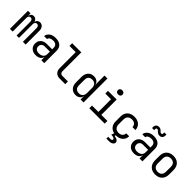

<svg xmlns="http://www.w3.org/2000/svg" viewBox="326 -2359 4141 4141"><g transform="rotate(45 2396.5 -288.5)"><path d="M59.6 0V-549.8H137.7V-477.1H139.6Q144.5 -514.2 168.9 -537.1Q193.4 -560.1 231.4 -560.1Q267.6 -560.1 292.2 -539.1Q316.9 -518.1 328.1 -481.9H329.1Q335.9 -518.1 360.6 -539.1Q385.3 -560.1 422.9 -560.1Q476.1 -560.1 507.6 -520.5Q539.1 -481 539.1 -418V0H455.1V-418.9Q455.1 -452.1 439 -471.7Q422.9 -491.2 395 -491.2Q368.2 -491.2 352.1 -472.2Q335.9 -453.1 335.9 -419.9V0H262.7V-418.9Q262.7 -452.1 246.6 -471.7Q230.5 -491.2 203.6 -491.2Q175.8 -491.2 159.7 -472.2Q143.6 -453.1 143.6 -419.9V0Z M850.6 9.8Q765.6 9.8 715.6 -37.6Q665.5 -85 665.5 -162.1Q665.5 -212.9 688.5 -251Q711.4 -289.1 752.4 -310.5Q793.5 -332 846.7 -332H1016.1V-375Q1016.1 -481.9 898.9 -481.9Q847.7 -481.9 815.7 -462.9Q783.7 -443.8 781.7 -410.2H691.4Q696.3 -475.1 752 -517.6Q807.6 -560.1 898.9 -560.1Q999 -560.1 1052.5 -512Q1106 -463.9 1106 -377.9V0H1017.1V-100.1H1015.1Q1007.3 -49.3 964.1 -19.8Q920.9 9.8 850.6 9.8ZM872.6 -65.9Q938 -65.9 977.1 -97.9Q1016.1 -129.9 1016.1 -185.1V-262.2H856.4Q812.5 -262.2 785.2 -235.6Q757.8 -209 757.8 -165Q757.8 -119.1 788.1 -92.5Q818.4 -65.9 872.6 -65.9Z M1577.1 0Q1503.9 0 1460.9 -42.5Q1418 -85 1418 -154.8V-647.9H1227.5V-730H1507.3V-154.8Q1507.3 -120.6 1526.4 -101.3Q1545.4 -82 1577.1 -82H1747.1V0Z M2064.9 9.8Q1982.9 9.8 1933.3 -45.2Q1883.8 -100.1 1883.8 -193.8V-355Q1883.8 -450.2 1932.9 -505.1Q1981.9 -560.1 2064.9 -560.1Q2126.5 -560.1 2167 -529.1Q2207.5 -498 2215.3 -444.8H2216.3L2214.4 -569.8V-730H2304.2V0H2214.4V-105H2213.4Q2206.5 -50.8 2166.5 -20.5Q2126.5 9.8 2064.9 9.8ZM2094.7 -67.9Q2150.4 -67.9 2182.4 -103Q2214.4 -138.2 2214.4 -200.2V-350.1Q2214.4 -412.1 2182.4 -447Q2150.4 -481.9 2094.7 -481.9Q2037.6 -481.9 2005.6 -452.4Q1973.6 -422.9 1973.6 -355V-194.8Q1973.6 -127.9 2005.6 -97.9Q2037.6 -67.9 2094.7 -67.9Z M2710.4 -648.9Q2677.7 -648.9 2659.2 -666Q2640.1 -683.1 2640.1 -711.9Q2640.1 -741.7 2659.2 -759.3Q2678.2 -776.9 2710.4 -776.9Q2743.7 -776.9 2762.7 -759.3Q2781.7 -741.7 2781.7 -711.9Q2781.7 -683.1 2762.7 -666Q2743.7 -648.9 2710.4 -648.9ZM2481 0V-82H2675.8V-467.8H2501V-549.8H2765.6V-82H2950.7V0Z M3204.1 203.1V147.9H3273.9Q3295.4 147.9 3309.1 136.5Q3322.8 125 3322.8 111.8Q3322.8 94.7 3295.4 81.8Q3268.1 68.8 3218.3 68.8L3242.2 3.9Q3168.9 -12.2 3126 -65.2Q3083 -118.2 3083 -200.2V-350.1Q3083 -448.2 3143.1 -504.2Q3203.1 -560.1 3302.7 -560.1Q3397.9 -560.1 3456.3 -509Q3514.6 -458 3517.6 -370.1H3427.7Q3424.8 -423.3 3391.6 -451.7Q3358.4 -480 3302.7 -480Q3244.1 -480 3208.7 -446.5Q3173.3 -413.1 3173.3 -351.1V-200.2Q3173.3 -138.2 3208.7 -104Q3244.1 -69.8 3302.7 -69.8Q3358.9 -69.8 3391.8 -98.9Q3424.8 -127.9 3427.7 -180.2H3517.6Q3514.6 -92.3 3456.1 -41.3Q3397.5 9.8 3302.7 9.8Q3299.8 9.8 3297.9 9.8L3289.1 35.2Q3314.5 38.1 3342.5 48.1Q3370.6 58.1 3389.6 76.2Q3408.7 94.2 3408.7 120.1Q3408.7 154.3 3375.7 178.7Q3342.8 203.1 3289.1 203.1Z M3968.8 -649.9Q3939 -649.9 3919.9 -660.6Q3900.9 -671.4 3888.2 -685.1Q3875 -699.2 3863.3 -709.5Q3851.1 -720.2 3834.5 -720.2Q3804.7 -720.2 3804.2 -685.1V-654.8H3739.3V-685.1Q3739.3 -730 3764.2 -754.9Q3789.1 -779.8 3829.1 -779.8Q3858.9 -779.8 3878.4 -769.5Q3897 -758.8 3909.7 -745.1Q3922.9 -731 3934.6 -720.7Q3946.8 -710 3963.9 -710Q3993.7 -710 3993.7 -745.1V-774.9H4058.6V-745.1Q4058.6 -700.2 4034.2 -674.8Q4009.8 -649.9 3968.8 -649.9ZM3846.2 9.8Q3761.2 9.8 3711.4 -37.6Q3661.6 -85 3661.1 -162.1Q3661.1 -212.9 3684.1 -251Q3707 -289.1 3748 -310.5Q3789.1 -332 3842.3 -332H4011.7V-375Q4011.7 -481.9 3894.5 -481.9Q3843.3 -481.9 3811 -462.9Q3778.8 -443.8 3777.3 -410.2H3687Q3691.9 -475.1 3747.6 -517.6Q3803.2 -560.1 3894.5 -560.1Q3994.6 -560.1 4048.3 -512.2Q4102.1 -464.4 4101.6 -377.9V0H4012.7V-100.1H4010.7Q4002.9 -49.3 3960 -19.5Q3916.5 9.8 3846.2 9.8ZM3868.2 -65.9Q3933.6 -65.9 3972.7 -98.1Q4011.7 -130.4 4011.7 -185.1V-262.2H3852.1Q3808.1 -262.2 3780.8 -235.4Q3753.4 -209 3753.4 -165Q3753.4 -119.1 3783.7 -92.3Q3814 -65.9 3868.2 -65.9Z M4493.2 7.8Q4394 7.8 4335.7 -50Q4277.3 -107.9 4277.3 -211.9V-337.9Q4277.3 -442.9 4335.4 -500.5Q4393.6 -558.1 4493.2 -558.1Q4592.8 -558.1 4650.9 -500.5Q4709 -442.9 4709 -337.9V-211.9Q4709 -107.9 4650.4 -50Q4591.8 7.8 4493.2 7.8ZM4493.2 -71.8Q4551.8 -71.8 4585.2 -105Q4618.7 -138.2 4618.7 -202.1V-348.1Q4618.7 -412.1 4585.2 -445.1Q4551.8 -478 4493.2 -478Q4435.1 -478 4401.1 -445.1Q4367.2 -412.1 4367.2 -348.1V-202.1Q4367.2 -138.2 4401.1 -105Q4435.1 -71.8 4493.2 -71.8Z"/></g></svg>

Font: UDEV Gothic 35
Style: Regular
Weight: 400
Version: v2.1.0; ttfautohint (v1.8.4.7-5d5b-dirty) -l 6 -r 45 -G 200 